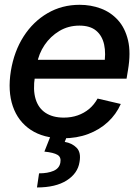

<svg xmlns="http://www.w3.org/2000/svg" viewBox="-20 -573 585 811"><path d="M245.6 11.2Q164.1 11.2 110.1 -24.4Q56.2 -60.1 34.2 -124Q12.2 -188 25.9 -273.4Q39.6 -356.4 79.8 -419.2Q120.1 -481.9 180.9 -517.3Q241.7 -552.7 316.4 -552.7Q363.8 -552.7 405.8 -537.1Q447.8 -521.5 478 -488.3Q508.3 -455.1 520.8 -402.8Q533.2 -350.6 520.5 -276.4L514.6 -240.7H80.6L93.8 -320.3H473.6L419.4 -295.9Q428.2 -346.7 419.9 -384.5Q411.6 -422.4 386 -443.6Q360.4 -464.8 315.4 -464.8Q268.6 -464.8 230.7 -442.1Q192.9 -419.4 168.2 -382.8Q143.6 -346.2 136.2 -303.2L127.4 -249Q118.7 -193.4 130.4 -154.8Q142.1 -116.2 172.6 -96.2Q203.1 -76.2 249.5 -76.2Q281.2 -76.2 308.3 -85.7Q335.4 -95.2 356.7 -113Q377.9 -130.9 392.1 -156.7L490.2 -133.8Q470.7 -89.8 435.5 -57.4Q400.4 -24.9 352.3 -6.8Q304.2 11.2 245.6 11.2ZM195.3 -2.9H265.1L253.4 26.4Q283.7 31.2 303.5 51Q323.2 70.8 315.9 111.3Q308.6 159.2 262 189Q215.3 218.8 136.2 218.8L145 159.2Q181.6 159.2 206.1 148.7Q230.5 138.2 234.9 114.3Q239.3 90.8 222.9 81.1Q206.5 71.3 167.5 67.4Z"/></svg>

Font: Inter Tight Medium
Style: Italic
Weight: 500
Italic angle: -9.39999°
Designer: Rasmus Andersson
Foundry: rsms
Version: Version 3.004